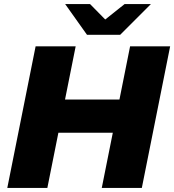

<svg xmlns="http://www.w3.org/2000/svg" viewBox="-20 -929 861 949"><path d="M623 -700H821L681 0H483ZM214 0H16L156 -700H354ZM552 -273H255L288 -437H585ZM410 -757 302 -909H425L548 -784H439L596 -909H726L574 -757Z"/></svg>

Font: Montserrat Thin ExtraBold
Style: Italic
Weight: 800
Italic angle: -11.3°
Version: Version 9.000